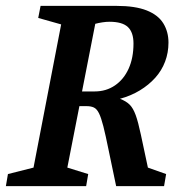

<svg xmlns="http://www.w3.org/2000/svg" viewBox="-33 -633 609 653"><path d="M-13 0 -6 -41 81 -63 175 -550 97 -572 105 -613H363Q427 -613 466 -597.5Q505 -582 522.5 -553.5Q540 -525 540 -488Q540 -454 528.5 -423.5Q517 -393 495 -368.5Q473 -344 442.5 -325.5Q412 -307 375 -297Q396 -289 408 -277Q420 -265 428.5 -241.5Q437 -218 446 -175.5Q455 -133 470 -63L532 -41L525 0H362Q346 -75 336 -124.5Q326 -174 318.5 -203.5Q311 -233 303.5 -248Q296 -263 286 -267.5Q276 -272 262 -272H237L196 -63L267 -41L260 0ZM246 -322H289Q328 -322 358 -342.5Q388 -363 404.5 -399.5Q421 -436 421 -485Q421 -523 402 -541Q383 -559 339 -559Q328 -559 315 -557Q302 -555 291 -552Z"/></svg>

Font: Manuale SemiBold
Style: Italic
Weight: 600
Italic angle: -11°
Designer: Eduardo Tunni / Pablo Cosgaya
Foundry: Eduardo Tunni / Pablo Cosgaya
Version: Version 1.002